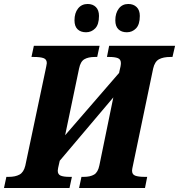

<svg xmlns="http://www.w3.org/2000/svg" viewBox="-42 -944 899 964"><path d="M-10 -56H2Q35 -56 56 -67.5Q77 -79 85 -112L186 -590Q188 -601 190.5 -612Q193 -623 193 -627Q193 -646 177 -652Q161 -658 128 -658H116L128 -714H458L446 -658H434Q401 -658 381.5 -646.5Q362 -635 355 -600L285 -265L556 -578L558 -588Q561 -599 563 -609.5Q565 -620 565 -627Q565 -646 550 -652Q535 -658 507 -658H495L506 -714H837L824 -658H813Q778 -658 756.5 -646.5Q735 -635 727 -600L626 -116Q621 -94 621 -87Q621 -68 637 -62Q653 -56 685 -56H697L686 0H355L367 -56H379Q411 -56 430.5 -67.5Q450 -79 457 -114L527 -455L258 -137L255 -124Q248 -95 248 -87Q248 -68 263 -62Q278 -56 307 -56H319L307 0H-22ZM332 -842Q332 -879 350 -901.5Q368 -924 398 -924Q424 -924 439.5 -908.5Q455 -893 455 -864Q455 -821 436 -801.5Q417 -782 390 -782Q363 -782 347.5 -797Q332 -812 332 -842ZM537 -842Q537 -878 554.5 -901Q572 -924 602 -924Q628 -924 644 -908.5Q660 -893 660 -864Q660 -821 641 -801.5Q622 -782 595 -782Q568 -782 552.5 -797Q537 -812 537 -842Z"/></svg>

Font: Noto Serif NarrowExtraBold
Style: Italic
Weight: 800
Width: 4
Italic angle: -12°
Designer: Monotype Design Team
Foundry: Monotype Imaging Inc.
Version: Version 1.001